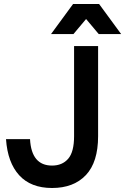

<svg xmlns="http://www.w3.org/2000/svg" viewBox="-20 -930 625 959"><path d="M240 9Q134 9 76 -54.5Q18 -118 10 -235H130Q137 -103 240 -103Q291 -103 320.5 -137Q350 -171 350 -250V-700H470V-250Q470 -120 409 -55.5Q348 9 240 9ZM410 -835 347 -760H235L345 -910H475L585 -760H473Z"/></svg>

Font: Retni Sans
Style: Bold
Weight: 700
Designer: Vitaly Kuzmin
Foundry: ParaType Ltd.
Version: Version 1.00;March 2, 2019;FontCreator 11.5.0.2425 64-bit; t